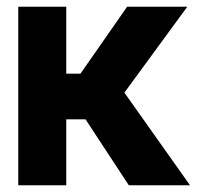

<svg xmlns="http://www.w3.org/2000/svg" viewBox="-20 -548 603 568"><path d="M34 0H176V-195H233L361 0H542L348 -274L534 -528H356L218 -330H176V-528H34Z"/></svg>

Font: Asimov Pro
Style: Bd
Weight: 700
Designer: Google
Version: Version 2.000980; 2014